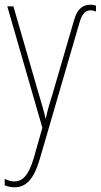

<svg xmlns="http://www.w3.org/2000/svg" viewBox="-22 -554 430 816"><path d="M363 -534C333 -534 307 -520 293 -469L200 -150C189 -116 181 -89 173 -52H171C166 -77 155 -114 144 -150L35 -527H9L158 -11L122 116C99 195 72 217 39 217C25 217 11 213 -2 206V234C12 239 24 242 39 242C88 242 121 210 147 122L317 -462C328 -496 341 -510 363 -510C371 -510 378 -508 386 -505V-530C380 -532 373 -534 363 -534Z"/></svg>

Font: Noto Sans Condensed Thin
Style: Regular
Weight: 100
Width: 3
Designer: Monotype Design Team
Foundry: Monotype Imaging Inc.
Version: Version 2.013